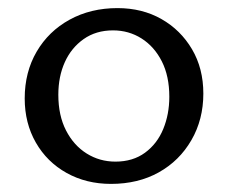

<svg xmlns="http://www.w3.org/2000/svg" viewBox="-20 -445 563 474"><path d="M254 9Q193 9 144.5 -18Q96 -45 68.5 -93Q41 -141 41 -202Q41 -267 70.5 -317.5Q100 -368 152 -396.5Q204 -425 270 -425Q331 -425 378.5 -398Q426 -371 454 -323.5Q482 -276 482 -214Q482 -150 452.5 -99Q423 -48 372 -19.5Q321 9 254 9ZM265 -46Q308 -46 338 -68Q368 -90 383 -126.5Q398 -163 398 -206Q398 -257 379.5 -293.5Q361 -330 329.5 -350Q298 -370 259 -370Q217 -370 186.5 -348.5Q156 -327 140 -291.5Q124 -256 124 -211Q124 -160 143 -123Q162 -86 194 -66Q226 -46 265 -46Z"/></svg>

Font: Ysabeau Office Medium
Style: Regular
Weight: 500
Designer: Christian Thalmann (Catharsis Fonts)
Version: Version 2.001;gftools[0.9.30]; featfreeze: tnum,lnum,ss02